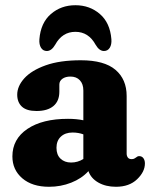

<svg xmlns="http://www.w3.org/2000/svg" viewBox="-20 -704 578 736"><path d="M27.5 -104.5Q27.5 -171 85 -209.8Q142.5 -248.5 240.5 -248.5Q273 -248.5 299.5 -243V-357Q299.5 -382 286.2 -396.2Q273 -410.5 250 -410.5Q231 -410.5 219.2 -402Q207.5 -393.5 207.5 -380V-352.5Q207.5 -316.5 184.8 -297.5Q162 -278.5 120 -278.5Q82 -278.5 64 -295.2Q46 -312 46 -341Q46 -373.5 73.2 -403.8Q100.5 -434 154.8 -453.5Q209 -473 290 -473Q379.5 -473 422.5 -436.5Q465.5 -400 465.5 -336V-115Q465.5 -106.5 470 -100.2Q474.5 -94 484.5 -94Q490.5 -94 494.2 -95.8Q498 -97.5 501 -100Q503.5 -102 506.5 -103.8Q509.5 -105.5 513.5 -105.5Q524 -105.5 529.8 -97.5Q535.5 -89.5 535.5 -77.5Q535.5 -45.5 505.5 -16.8Q475.5 12 424.5 12Q385.5 12 357 -4.2Q328.5 -20.5 319 -48Q293 -19.5 253 -3.8Q213 12 168 12Q103.5 12 65.5 -20.5Q27.5 -53 27.5 -104.5ZM196.5 -137.5Q196.5 -110.5 212 -95.8Q227.5 -81 252.5 -81Q278 -81 299.5 -94.5V-189Q280.5 -196 258 -196Q230 -196 213.2 -180.2Q196.5 -164.5 196.5 -137.5ZM269 -582Q218.5 -582 191.5 -532.5Q177.5 -508.5 159.5 -508.5Q145 -508.5 137.2 -521Q129.5 -533.5 131 -553.5Q136 -616.5 175 -650.2Q214 -684 269 -684Q324 -684 363 -650.2Q402 -616.5 407 -553.5Q408.5 -533.5 400.8 -521Q393 -508.5 378.5 -508.5Q360.5 -508.5 346.5 -532.5Q319.5 -582 269 -582Z"/></svg>

Font: Fraunces 72pt S100
Style: Bold
Weight: 700
Version: Version 1.000; ttfautohint (v1.8.3)